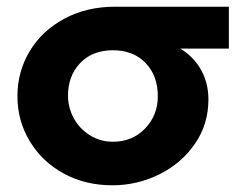

<svg xmlns="http://www.w3.org/2000/svg" viewBox="-20 -541 714 573"><path d="M602 -244Q602 -170 561.5 -111.5Q521 -53 455 -20.5Q389 12 316 12Q234 12 169.5 -23.5Q105 -59 68.5 -120Q32 -181 32 -254Q32 -327 68.5 -388Q105 -449 171.5 -485Q238 -521 324 -521H663V-396H518Q558 -372 580 -332.5Q602 -293 602 -244ZM451 -254Q451 -315 414.5 -353Q378 -391 317 -391Q256 -391 219.5 -353Q183 -315 183 -256Q183 -220 200 -188.5Q217 -157 248 -137.5Q279 -118 317 -118Q375 -118 413 -157.5Q451 -197 451 -254Z"/></svg>

Font: Geom
Style: Bold
Weight: 700
Version: Version 1.102